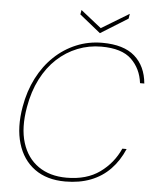

<svg xmlns="http://www.w3.org/2000/svg" viewBox="-59 -921 792 983"><g transform="rotate(5 337.0 -430.0)"><path d="M313 12Q218 12 155.5 -33.5Q93 -79 68.5 -161Q44 -243 63 -351Q77 -432 111 -498.5Q145 -565 195 -612.5Q245 -660 307.5 -686Q370 -712 441 -712Q551 -712 608 -662Q665 -612 673 -523H651Q642 -597 592.5 -644.5Q543 -692 438 -692Q374 -692 316 -669Q258 -646 211 -602.5Q164 -559 131.5 -495.5Q99 -432 85 -351Q66 -243 90 -166.5Q114 -90 173 -49Q232 -8 318 -8Q421 -8 488.5 -56.5Q556 -105 590 -181H612Q586 -120 544 -76.5Q502 -33 444 -10.5Q386 12 313 12ZM568 -872 564 -847 424 -760 316 -847 320 -870 426 -786Z"/></g></svg>

Font: DM Sans 9pt Thin
Style: Italic
Weight: 250
Italic angle: -10°
Version: Version 4.004;gftools[0.9.30]